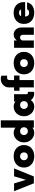

<svg xmlns="http://www.w3.org/2000/svg" viewBox="1954 -2841 886 4856"><g transform="rotate(-90 2397.0 -413.0)"><path d="M366.2 -500H565L362.5 0H188.8L-11.2 -500H186.2L276.2 -201.2Z M1079.4 -62.5Q1002.5 10 872.5 10Q742.5 10 665 -62.5Q587.5 -135 587.5 -250Q587.5 -365 665 -437.5Q742.5 -510 872.5 -510Q1002.5 -510 1079.4 -437.5Q1156.2 -365 1156.2 -250Q1156.2 -135 1079.4 -62.5ZM872.5 -151.2Q916.2 -152.5 943.8 -180Q971.2 -207.5 971.2 -250Q971.2 -292.5 943.8 -320Q916.2 -347.5 872.5 -348.8Q828.8 -347.5 800.6 -320Q772.5 -292.5 772.5 -250Q772.5 -207.5 800.6 -180Q828.8 -152.5 872.5 -151.2Z M1596.2 -835 1781.2 -836.2V0L1596.2 1.2V-36.2Q1542.5 10 1466.2 10Q1363.8 10 1293.8 -65Q1223.8 -140 1223.8 -250Q1223.8 -360 1293.8 -435Q1363.8 -510 1466.2 -510Q1542.5 -510 1596.2 -463.8ZM1508.8 -151.2Q1550 -151.2 1578.8 -180Q1607.5 -208.8 1607.5 -250Q1607.5 -291.2 1578.8 -320Q1550 -348.8 1508.8 -348.8Q1466.2 -348.8 1437.5 -320.6Q1408.8 -292.5 1408.8 -250Q1408.8 -207.5 1437.5 -179.4Q1466.2 -151.2 1508.8 -151.2Z M2485 -150H2502.5V0Q2480 10 2460 10Q2352.5 10 2292.5 -76.2Q2233.8 10 2127.5 10Q2025 10 1955 -65Q1885 -140 1885 -250Q1885 -360 1955 -435Q2025 -510 2127.5 -510Q2203.8 -510 2257.5 -463.8V-500H2442.5V-193.8Q2442.5 -167.5 2454.4 -158.8Q2466.2 -150 2485 -150ZM2170 -151.2Q2200 -151.2 2224.4 -167.5Q2248.8 -183.8 2260 -210L2265 -225Q2268.8 -236.2 2268.8 -250Q2268.8 -291.2 2240 -320Q2211.2 -348.8 2170 -348.8Q2127.5 -348.8 2098.8 -320.6Q2070 -292.5 2070 -250Q2070 -207.5 2098.8 -179.4Q2127.5 -151.2 2170 -151.2Z M2913.8 -500V-362.5H2800V0H2613.8V-362.5H2530V-500H2613.8V-632.5Q2613.8 -717.5 2676.2 -776.9Q2738.8 -836.2 2826.2 -836.2Q2887.5 -836.2 2911.2 -820V-676.2H2850Q2826.2 -676.2 2813.1 -658.8Q2800 -641.2 2800 -611.2V-500Z M3436.9 -62.5Q3360 10 3230 10Q3100 10 3022.5 -62.5Q2945 -135 2945 -250Q2945 -365 3022.5 -437.5Q3100 -510 3230 -510Q3360 -510 3436.9 -437.5Q3513.8 -365 3513.8 -250Q3513.8 -135 3436.9 -62.5ZM3230 -151.2Q3273.8 -152.5 3301.2 -180Q3328.8 -207.5 3328.8 -250Q3328.8 -292.5 3301.2 -320Q3273.8 -347.5 3230 -348.8Q3186.2 -347.5 3158.1 -320Q3130 -292.5 3130 -250Q3130 -207.5 3158.1 -180Q3186.2 -152.5 3230 -151.2Z M3952.5 -510Q4027.5 -510 4078.8 -454.4Q4130 -398.8 4130 -316.2V0H3945V-280Q3945 -310 3926.2 -329.4Q3907.5 -348.8 3876.2 -348.8Q3845 -348.8 3823.1 -329.4Q3801.2 -310 3801.2 -280V0H3616.2V-500H3801.2V-428.8Q3860 -510 3952.5 -510Z M4500 -511.2Q4625 -511.2 4698.8 -441.2Q4772.5 -371.2 4771.2 -251.2V-220H4406.2Q4410 -170 4432.5 -145Q4455 -120 4503.8 -120Q4575 -120 4588.8 -171.2H4765Q4747.5 -87.5 4680 -38.8Q4612.5 10 4505 10Q4375 10 4297.5 -60Q4220 -130 4220 -250Q4220 -370 4296.9 -440.6Q4373.8 -511.2 4500 -511.2ZM4503.8 -375Q4436.2 -375 4416.2 -322.5H4585Q4567.5 -375 4503.8 -375Z"/></g></svg>

Font: Now Black
Style: Regular
Weight: 900
Designer: Alfredo Marco Pradil
Foundry: Alfredo Marco Pradil
Version: Version 1.002;PS 001.002;hotconv 1.0.88;makeotf.lib2.5.64775